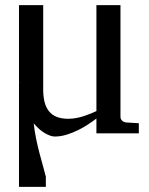

<svg xmlns="http://www.w3.org/2000/svg" viewBox="-20 -514 576 740"><path d="M53.7 -192.9Q53.2 -196.8 53.2 -200.7V-494.1H146.5V-168.9Q146.5 -142.6 151.6 -121.6Q156.7 -100.6 168.2 -85.9Q179.7 -71.3 198.2 -63.7Q216.8 -56.2 243.2 -56.2Q258.3 -56.2 273.9 -59.1Q289.6 -62 303.7 -66.7Q317.9 -71.3 330.3 -76.4Q342.8 -81.5 351.6 -85.9V-494.1H444.3V-64Q444.3 -54.7 450.9 -48.8Q457.5 -43 466.3 -42L515.1 -39.1V0H351.6V-57.1Q338.9 -47.4 320.6 -35.2Q302.2 -22.9 281 -12.5Q259.8 -2 236.6 5.1Q213.4 12.2 191.4 12.2Q175.8 12.2 153.8 -0.2Q131.8 -12.7 109.9 -38.6Q113.3 -8.3 119.1 20.3Q125 48.8 131.8 75Q138.7 101.1 145.3 124.3Q151.9 147.5 156.7 167V206.1H53.2V-193.8Z"/></svg>

Font: BabelStone Roman
Style: Regular
Weight: 400
Designer: Walt Agee, Victor Gaultney, Peter Martin, Debbi Hosken, Becca Hirsbrunner (SIL); Andrew West (BabelStone)
Foundry: BabelStone
Version: Version 16.000